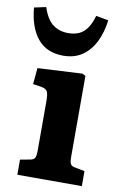

<svg xmlns="http://www.w3.org/2000/svg" viewBox="-113 -846 567 897"><g transform="rotate(10 170.5 -397.5)"><path d="M35 0V-72L80 -80Q98 -83 103.5 -92.5Q109 -102 109 -129V-361Q109 -396 102.5 -408Q96 -420 73 -424L34 -430L41 -507L253 -518L268 -510V-127Q268 -102 273 -92.5Q278 -83 296 -80L341 -71V0ZM149 -585Q70 -585 27 -637.5Q-16 -690 -24 -783L32 -795Q50 -739 80.5 -716Q111 -693 153 -693Q201 -693 228 -718.5Q255 -744 269 -795L328 -784Q321 -727 299 -682Q277 -637 239.5 -611Q202 -585 149 -585Z"/></g></svg>

Font: Literata
Style: Bold
Weight: 700
Designer: Latin by Veronika Burian and Jose Scaglione. Greek by Irene Vlachou. Cyrillic by Vera Evstafieva.
Foundry: TypeTogether
Version: Version 3.103; ttfautohint (v1.8.4.7-5d5b);gftools[0.9.29]